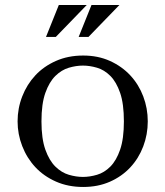

<svg xmlns="http://www.w3.org/2000/svg" viewBox="-20 -732 658 764"><path d="M568 -249Q568 -197 550 -149.5Q532 -102 498.5 -66Q465 -30 417.5 -9Q370 12 311 12Q251 12 202.5 -9.5Q154 -31 120.5 -67Q87 -103 68.5 -150.5Q50 -198 50 -249Q50 -301 68.5 -348.5Q87 -396 120.5 -432Q154 -468 202.5 -489.5Q251 -511 311 -511Q370 -511 417.5 -489.5Q465 -468 498.5 -432Q532 -396 550 -348.5Q568 -301 568 -249ZM473 -249Q473 -319 458 -362.5Q443 -406 419 -430Q395 -454 366 -462.5Q337 -471 310 -471Q283 -471 254 -462.5Q225 -454 200.5 -430Q176 -406 160.5 -362.5Q145 -319 145 -249Q145 -180 160.5 -136.5Q176 -93 200.5 -69Q225 -45 254 -36.5Q283 -28 310 -28Q337 -28 366 -36.5Q395 -45 419 -69Q443 -93 458 -136.5Q473 -180 473 -249ZM214 -712H325L202 -585H163ZM344 -712H455L332 -585H293Z"/></svg>

Font: Tenor Sans
Style: Regular
Weight: 400
Designer: Denis Masharov
Foundry: Denis Masharov
Version: Version 1.1